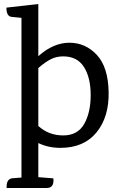

<svg xmlns="http://www.w3.org/2000/svg" viewBox="-20 -722 600 957"><path d="M13 208Q13 166 48 166L87 163V-633L37 -638Q12 -641 12 -684L171 -702V-442Q246 -509 326 -509Q406 -509 462.5 -448.5Q519 -388 521.5 -263.5Q524 -139 461 -62Q398 15 281 15Q221 15 171 -9V161L246 167Q251 215 213 215H13ZM295 -441Q261 -441 233.5 -427Q206 -413 171 -383V-94Q223 -47 295 -47Q367 -47 399.5 -104Q432 -161 432 -248Q432 -335 398.5 -388Q365 -441 295 -441Z"/></svg>

Font: Karma Medium
Style: Regular
Weight: 500
Designer: Joana Correia
Foundry: Indian Type Foundry
Version: Version 1.202;PS 1.0;hotconv 1.0.78;makeotf.lib2.5.61930; tt